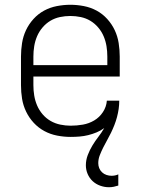

<svg xmlns="http://www.w3.org/2000/svg" viewBox="-20 -562 590 805"><path d="M437 223Q418 223 400 216.5Q382 210 368.5 197.5Q355 185 347.5 167.5Q340 150 340 131Q340 109 348 88Q356 67 367.5 48Q379 29 392.5 11.5Q406 -6 417 -25Q402 -14 385 -7Q368 0 350 4.5Q332 9 313.5 10.5Q295 12 276 12Q248 12 219.5 6.5Q191 1 166 -12.5Q141 -26 121.5 -47Q102 -68 89.5 -94Q77 -120 72.5 -148Q68 -176 68 -205V-325Q68 -353 72.5 -381.5Q77 -410 89 -435.5Q101 -461 120.5 -482.5Q140 -504 165 -517.5Q190 -531 218.5 -536.5Q247 -542 275 -542Q303 -542 331.5 -536.5Q360 -531 385 -517.5Q410 -504 429.5 -482.5Q449 -461 461 -435.5Q473 -410 477.5 -381.5Q482 -353 482 -325V-241H120V-205Q120 -183 123.5 -161.5Q127 -140 135.5 -120Q144 -100 158.5 -83Q173 -66 192 -55Q211 -44 233 -39.5Q255 -35 276 -35Q302 -35 327.5 -39.5Q353 -44 375 -57Q397 -70 411.5 -92Q426 -114 428 -140H480Q480 -122 477.5 -105Q475 -88 470.5 -71Q466 -54 459.5 -37.5Q453 -21 445.5 -5.5Q438 10 429.5 25Q421 40 413 56Q405 72 398.5 88.5Q392 105 392 122Q392 133 396 143Q400 153 408 160.5Q416 168 426.5 171.5Q437 175 448 175Q455 175 462.5 173.5Q470 172 476 169V216Q467 219 457 221Q447 223 437 223ZM430 -289V-325Q430 -347 426.5 -368.5Q423 -390 414.5 -410Q406 -430 391.5 -447Q377 -464 358.5 -475Q340 -486 318.5 -490.5Q297 -495 275 -495Q253 -495 231.5 -490.5Q210 -486 191.5 -475Q173 -464 158.5 -447Q144 -430 135.5 -410Q127 -390 123.5 -368.5Q120 -347 120 -325V-289Z"/></svg>

Font: Lode Dark Term
Style: Regular
Weight: 400
Monospace: yes
Designer: Belleve Invis
Foundry: Belleve Invis
Version: Version 29.2.0